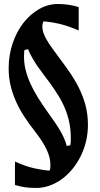

<svg xmlns="http://www.w3.org/2000/svg" viewBox="-20 -719 497 952"><path d="M329.1 1Q330.1 -5.9 330.6 -13.9Q331.1 -22 331.1 -33.2Q331.1 -74.2 324 -109.4Q316.9 -144.5 303.7 -177.5Q290.5 -210.4 271 -242.4Q251.5 -274.4 226.6 -308.6Q211.9 -329.1 196.8 -348.6Q181.6 -368.2 167.7 -388.2Q153.8 -408.2 141.4 -429.7Q128.9 -451.2 119.1 -475.1L101.1 -471.2Q100.1 -464.4 99.6 -456.1Q99.1 -447.8 99.1 -437Q99.1 -402.8 107.7 -369.6Q116.2 -336.4 131.6 -302.7Q147 -269 168.9 -233.9Q190.9 -198.7 217.8 -161.1L227.5 -147.5Q242.2 -127 254.9 -108.2Q267.6 -89.4 278.3 -71Q289.1 -52.7 297.4 -34.2Q305.7 -15.6 311 4.9ZM416 -99.1Q416 -57.6 406.5 -18.1Q397 21.5 379.6 56.2Q362.3 90.8 338.6 119.6Q314.9 148.4 286.4 169.2Q257.8 189.9 225.8 201.4Q193.8 212.9 160.2 212.9Q144.5 212.9 131.3 212.2Q118.2 211.4 105.7 209.7Q93.3 208 80.8 205.1Q68.4 202.1 54.2 198.2V82Q106.9 106 151.1 115.7Q195.3 125.5 226.1 127Q228.5 121.6 229.2 114.5Q230 107.4 230 99.1Q230 80.1 225.3 61.3Q220.7 42.5 210.9 22Q201.2 1.5 186.3 -21.5Q171.4 -44.4 150.4 -71.3Q121.6 -107.9 98.1 -144.3Q74.7 -180.7 58.1 -218.5Q41.5 -256.3 32.2 -296.1Q22.9 -335.9 22.9 -379.9Q22.9 -445.8 42.7 -504.2Q62.5 -562.5 96.2 -605.7Q129.9 -648.9 174.1 -674.1Q218.3 -699.2 267.1 -699.2Q281.7 -699.2 294.2 -698.2Q306.6 -697.3 318.8 -695.6Q331.1 -693.8 343.5 -690.9Q356 -688 370.1 -684.1V-567.9Q316.9 -591.3 272.2 -601.3Q227.5 -611.3 195.8 -612.8Q189.9 -602.5 189.9 -586.9Q189.9 -571.3 195.6 -555.4Q201.2 -539.6 211.2 -522.2Q221.2 -504.9 234.9 -485.4Q248.5 -465.8 265.1 -443.8Q294.9 -404.3 322 -365.7Q349.1 -327.1 370.1 -285.6Q391.1 -244.1 403.6 -198.5Q416 -152.8 416 -99.1Z"/></svg>

Font: Simonetta
Style: Black Italic
Weight: 900
Italic angle: -2°
Designer: Gayaneh Bagdasaryan
Foundry: Brownfox
Version: Version 1.002